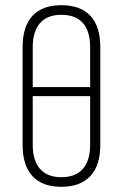

<svg xmlns="http://www.w3.org/2000/svg" viewBox="-20 -711 473 739"><path d="M216 -691Q290 -691 328 -650Q366 -609 366 -530V-153Q366 -74 327.5 -33Q289 8 216 8Q143 8 105 -33Q67 -74 67 -153V-530Q67 -609 105 -650Q143 -691 216 -691ZM216 -654Q162 -654 134 -622Q106 -590 106 -529V-376H327V-529Q327 -591 299 -622.5Q271 -654 216 -654ZM216 -29Q271 -29 299 -61Q327 -93 327 -154V-341H106V-154Q106 -93 134 -61Q162 -29 216 -29Z"/></svg>

Font: Sofia Sans Condensed ExtraLight
Style: Regular
Weight: 250
Version: Version 4.100